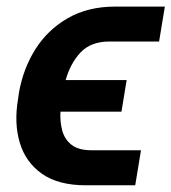

<svg xmlns="http://www.w3.org/2000/svg" viewBox="-20 -554 518 580"><path d="M256.4 -100.1H405.9L388.5 5.7H239Q156.2 5.7 106.7 -29.1Q57.2 -63.9 39.6 -123.4Q22 -182.9 34.8 -256.4L36.9 -272Q49.4 -345.5 86.6 -404.8Q123.9 -464.1 184.8 -499.1Q245.7 -534.1 328.1 -534.1H478L460.6 -428.6H310.7Q254.3 -428.6 223.4 -395.6Q192.5 -362.6 178.3 -312.1H362.6L346.9 -216.6H162.6Q160.9 -186.1 168.1 -159.4Q175.4 -132.8 196.2 -116.5Q217 -100.1 256.4 -100.1Z"/></svg>

Font: Inter UI Semi Bold
Style: Italic
Weight: 600
Italic angle: -9.39999°
Designer: Rasmus Andersson
Foundry: rsms
Version: 3.2;8d6f07862